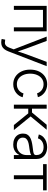

<svg xmlns="http://www.w3.org/2000/svg" viewBox="1152 -1736 790 3135"><g transform="rotate(90 1547.5 -169.0)"><path d="M491.7 -535.6V0H426.8V-475.1H142.1V0H76.7V-535.6Z M616.2 199.2 627.9 142.1 649.4 143.6Q675.3 149.4 695.6 144.8Q715.8 140.1 732.2 121.8Q748.5 103.5 761.2 68.4L786.1 2.4L578.1 -535.6H648.9L773.4 -202.1Q790 -158.2 803.5 -115Q816.9 -71.8 830.6 -30.3H809.1Q822.8 -71.8 836.4 -115.2Q850.1 -158.7 866.2 -202.1L990.7 -535.6H1061L818.4 91.8Q803.2 130.9 782.5 156.5Q761.7 182.1 734.9 194.3Q708 206.5 674.3 206.5Q656.2 206.5 641.6 204.3Q627 202.1 616.2 199.2Z M1356.4 10.3Q1286.1 10.3 1232.2 -24.9Q1178.2 -60.1 1147.7 -122.6Q1117.2 -185.1 1117.2 -266.1Q1117.2 -348.1 1147.7 -410.9Q1178.2 -473.6 1232.2 -508.8Q1286.1 -543.9 1356.4 -543.9Q1398.4 -543.9 1433.6 -531.5Q1468.8 -519 1496.1 -497.6Q1523.4 -476.1 1541.5 -449Q1559.6 -421.9 1566.9 -392.1L1503.9 -378.9Q1499 -397.9 1486.8 -416.7Q1474.6 -435.5 1456.1 -450.9Q1437.5 -466.3 1412.6 -475.6Q1387.7 -484.9 1356.4 -484.9Q1302.2 -484.9 1263.4 -456.1Q1224.6 -427.2 1203.9 -377.7Q1183.1 -328.1 1183.1 -266.1Q1183.1 -204.6 1203.9 -155.3Q1224.6 -106 1263.2 -77.4Q1301.8 -48.8 1356.4 -48.8Q1388.2 -48.8 1413.3 -58.1Q1438.5 -67.4 1457 -83Q1475.6 -98.6 1487.8 -117.9Q1500 -137.2 1504.9 -156.7L1568.4 -143.6Q1561 -113.8 1542.7 -86.2Q1524.4 -58.6 1497.1 -36.9Q1469.7 -15.1 1434.1 -2.4Q1398.4 10.3 1356.4 10.3Z M1689.9 0V-535.6H1754.9V-295.9H1817.4L2017.1 -535.6H2099.1L1881.8 -273.4L2104 0H2022L1831.5 -234.9H1754.9V0Z M2340.8 10.7Q2291.5 10.7 2250.7 -7.6Q2210 -25.9 2185.8 -61.8Q2161.6 -97.7 2161.6 -149.9Q2161.6 -190.4 2177 -217.5Q2192.4 -244.6 2220.5 -262Q2248.5 -279.3 2286.9 -289.3Q2325.2 -299.3 2371.1 -305.2Q2417.5 -311 2448.7 -315.4Q2480 -319.8 2496.1 -329.3Q2512.2 -338.9 2512.2 -358.9V-370.1Q2512.2 -405.3 2496.8 -431.2Q2481.4 -457 2452.6 -471.2Q2423.8 -485.4 2383.3 -485.4Q2344.2 -485.4 2314.2 -472.9Q2284.2 -460.4 2265.4 -439.5Q2246.6 -418.5 2239.7 -392.6L2175.8 -407.2Q2189 -452.6 2219.5 -482.7Q2250 -512.7 2292.2 -528.1Q2334.5 -543.5 2382.3 -543.5Q2418 -543.5 2452.6 -533.9Q2487.3 -524.4 2515.4 -503.4Q2543.5 -482.4 2560.1 -448.5Q2576.7 -414.6 2576.7 -366.2V0H2512.7V-85.4H2508.8Q2497.6 -61 2475.1 -38.8Q2452.6 -16.6 2419.2 -2.9Q2385.7 10.7 2340.8 10.7ZM2350.1 -47.9Q2400.4 -47.9 2436.8 -69.1Q2473.1 -90.3 2492.7 -126.5Q2512.2 -162.6 2512.2 -206.5V-282.7Q2504.9 -276.4 2489.5 -271Q2474.1 -265.6 2453.6 -261.7Q2433.1 -257.8 2411.4 -254.6Q2389.6 -251.5 2370.6 -249Q2325.7 -243.7 2293.5 -231.7Q2261.2 -219.7 2244.1 -199.2Q2227.1 -178.7 2227.1 -147Q2227.1 -115.2 2243.2 -93.3Q2259.3 -71.3 2286.9 -59.6Q2314.5 -47.9 2350.1 -47.9Z M2841.8 0V-476.6H2660.2V-535.6H3087.9V-476.6H2906.7V0Z"/></g></svg>

Font: Inter 20pt Light
Style: Regular
Weight: 300
Version: Version 4.001;git-66647c0bb